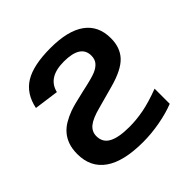

<svg xmlns="http://www.w3.org/2000/svg" viewBox="-181 -858 1029 1029"><g transform="rotate(-45 333.5 -344.0)"><path d="M583 -34.7Q532.7 -14.6 466.8 -2.4Q400.9 9.8 336.9 9.8Q190.4 9.8 116.2 -42Q42 -93.8 42 -193.8Q42 -233.9 52.5 -263.7Q63 -293.5 81.8 -315.4Q100.6 -337.4 126.7 -352.8Q152.8 -368.2 184.1 -379.9Q215.3 -391.6 302.7 -411.1Q385.7 -428.7 413.3 -440.7Q440.9 -452.6 454.8 -470Q468.8 -487.3 468.8 -514.2Q468.8 -596.2 341.8 -596.2Q221.2 -596.2 199.7 -506.8L60.1 -525.9Q78.6 -616.2 145.5 -657.2Q212.4 -698.2 342.8 -698.2Q474.1 -698.2 541.5 -649.4Q608.9 -600.6 608.9 -505.9Q608.9 -435.1 568.1 -391.6Q527.3 -348.1 427.7 -320.8L299.3 -285.6Q237.3 -269.5 209.7 -247.1Q182.1 -224.6 182.1 -189.9Q182.1 -142.6 222.2 -121.1Q262.2 -99.6 342.8 -99.6Q397 -99.6 452.6 -110.4Q508.3 -121.1 583 -149.4Z"/></g></svg>

Font: Liberation Sans
Style: Bold
Weight: 700
Designer: Steve Matteson
Foundry: Ascender Corporation
Version: Version 2.1.5